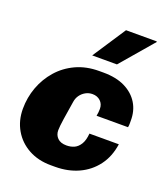

<svg xmlns="http://www.w3.org/2000/svg" viewBox="-140 -861 849 970"><g transform="rotate(20 284.0 -375.5)"><path d="M246 10Q178 10 126 -18.5Q74 -47 45 -97Q16 -147 16 -210Q16 -271 36.5 -326.5Q57 -382 95.5 -426Q134 -470 189 -495.5Q244 -521 313 -521H336Q405 -521 452.5 -497.5Q500 -474 525 -433Q550 -392 549 -338Q549 -330 549 -321.5Q549 -313 547 -304H378Q380 -313 381 -323Q382 -333 382 -342Q382 -368 365 -384Q348 -400 322 -400Q302 -400 285 -390.5Q268 -381 257 -365.5Q246 -350 243 -330Q234 -275 227.5 -232Q221 -189 221 -169Q221 -144 237.5 -127.5Q254 -111 286 -111Q309 -111 327.5 -119.5Q346 -128 359 -149Q372 -170 375 -207H533Q523 -138 486.5 -89.5Q450 -41 394 -15.5Q338 10 269 10ZM253 -583 370 -761H535L536 -758L386 -583Z"/></g></svg>

Font: Chivo Medium Black
Style: Italic
Weight: 900
Italic angle: -8.05°
Version: Version 2.002